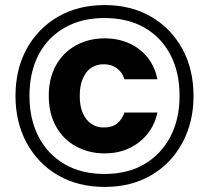

<svg xmlns="http://www.w3.org/2000/svg" viewBox="-20 -730 823 756"><path d="M392 6Q288 6 209 -39.5Q130 -85 85.5 -166.5Q41 -248 41 -352Q41 -458 85.5 -538.5Q130 -619 209 -664.5Q288 -710 392 -710Q496 -710 574.5 -664.5Q653 -619 697.5 -538.5Q742 -458 742 -352Q742 -248 697.5 -166.5Q653 -85 574.5 -39.5Q496 6 392 6ZM392 -126Q330 -126 279.5 -153.5Q229 -181 200.5 -232Q172 -283 172 -353Q172 -422 200.5 -473Q229 -524 279.5 -551.5Q330 -579 392 -579Q471 -579 527.5 -536.5Q584 -494 600 -418H470Q462 -445 440.5 -461Q419 -477 388 -477Q361 -477 340 -463.5Q319 -450 306.5 -422Q294 -394 294 -352Q294 -311 306.5 -283.5Q319 -256 340 -242Q361 -228 388 -228Q422 -228 441.5 -244Q461 -260 470 -287H600Q584 -214 527.5 -170Q471 -126 392 -126ZM391 -45Q483 -45 549 -84Q615 -123 651 -192Q687 -261 687 -352Q687 -446 651 -514.5Q615 -583 549 -621Q483 -659 391 -659Q301 -659 234.5 -621Q168 -583 132 -514.5Q96 -446 96 -352Q96 -261 132 -191.5Q168 -122 234.5 -83.5Q301 -45 391 -45Z"/></svg>

Font: DM Sans 9pt 36pt Black
Style: Regular
Weight: 900
Version: Version 4.004;gftools[0.9.30]